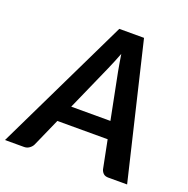

<svg xmlns="http://www.w3.org/2000/svg" viewBox="-168 -845 947 967"><g transform="rotate(20 305.0 -361.5)"><path d="M426 -272 377 -519.5Q374 -536.5 370 -559Q366 -581.5 362 -608Q352 -581.5 342.5 -559Q333 -536.5 325.5 -519L216 -272ZM614.5 0H514Q497 0 487.8 -8.2Q478.5 -16.5 474.5 -29.5L444.5 -180.5H175L108 -29.5Q102.5 -18 90.2 -9Q78 0 62 0H-40L309.5 -723H442Z"/></g></svg>

Font: Lato 2
Style: Bold Italic
Weight: 700
Italic angle: -7°
Designer: Lukasz Dziedzic with Adam Twardoch and Botio Nikoltchev
Foundry: tyPoland Lukasz Dziedzic
Version: Version 2.015; 2015-08-06; http://www.latofonts.com/